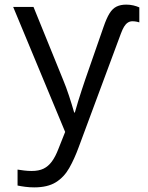

<svg xmlns="http://www.w3.org/2000/svg" viewBox="-20 -566 640 831"><path d="M128 245Q108 245 89 242.5Q70 240 56 237V168Q68 170 84.5 172Q101 174 117 174Q148 174 168.5 164Q189 154 204.5 133Q220 112 233 78L262 5L37 -536H125L253 -221Q266 -190 278.5 -152Q291 -114 301 -79H304Q311 -104 318.5 -128.5Q326 -153 334 -177Q342 -201 349 -222L428 -449Q441 -487 454 -508Q467 -529 484.5 -537.5Q502 -546 526 -546Q543 -546 557.5 -542.5Q572 -539 583 -534V-469Q578 -471 569.5 -472.5Q561 -474 553 -474Q542 -474 533 -468Q524 -462 517 -450.5Q510 -439 503 -420L321 70Q302 122 279.5 161.5Q257 201 221.5 223Q186 245 128 245Z"/></svg>

Font: Noto Sans Mono
Style: Regular
Weight: 400
Designer: Monotype Design Team
Foundry: Monotype Imaging Inc.
Version: Version 2.014